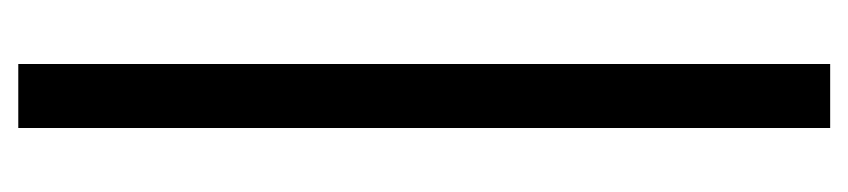

<svg xmlns="http://www.w3.org/2000/svg" viewBox="-379 -415 928 210"><g transform="rotate(90 85.0 -310.0)"><path d="M50 134V-754H120V134Z"/></g></svg>

Font: Stick No Bills ExtraLight Medium
Style: Regular
Weight: 500
Version: Version 2.000